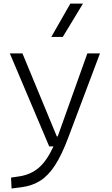

<svg xmlns="http://www.w3.org/2000/svg" viewBox="-20 -815 626 1069"><path d="M44.4 234.4 41.5 173.8 90.3 166.5Q151.4 156.7 195.8 119.1Q240.2 81.5 277.8 0H253.9L34.7 -517.6H105L296.4 -55.2H300.8Q303.7 -62.5 306.6 -70.3L466.3 -517.6H536.6L358.9 -45.9Q323.7 47.4 286.9 104.5Q250 161.6 205.3 190.4Q160.6 219.2 102.1 227.1ZM265.6 -609.4 371.6 -794.9H441.9L329.6 -609.4Z"/></svg>

Font: Caskaydia Cove Light
Style: Regular
Weight: 300
Monospace: yes
Designer: Aaron Bell
Foundry: Saja Typeworks
Version: Version 4.300; ttfautohint (v1.8.3)